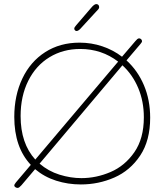

<svg xmlns="http://www.w3.org/2000/svg" viewBox="-20 -914 806 941"><path d="M716 -337Q716 -225 667 -151.5Q618 -78 540.5 -44Q463 -10 376 -10Q313 -10 255 -28.5Q197 -47 152 -85L85 -6Q79 0 75 3.5Q71 7 66 7Q61 7 55.5 3.5Q50 0 50 -5Q50 -10 58 -20L131 -106Q50 -192 50 -341Q50 -446 89.5 -529Q129 -612 201.5 -658.5Q274 -705 370 -705Q428 -705 481.5 -687Q535 -669 578 -636L643 -712Q648 -718 652.5 -722Q657 -726 662 -726Q667 -726 671.5 -722Q676 -718 676 -712Q676 -707 668 -698L600 -618Q655 -568 685.5 -496Q716 -424 716 -337ZM153 -132 559 -612Q478 -674 373 -674Q289 -674 222.5 -633.5Q156 -593 118.5 -518Q81 -443 81 -345Q81 -211 153 -132ZM685 -339Q685 -417 657.5 -482.5Q630 -548 580 -594L174 -112Q217 -75 271.5 -58Q326 -41 379 -41Q452 -41 522 -71Q592 -101 638.5 -168Q685 -235 685 -339ZM344 -774Q344 -780 354 -791L427 -876Q442 -894 452 -894Q458 -894 462 -890Q466 -886 466 -879Q466 -874 462.5 -869.5Q459 -865 456 -862Q453 -859 452 -858L373 -772Q363 -762 355 -762Q351 -762 347.5 -765.5Q344 -769 344 -774Z"/></svg>

Font: Mali ExtraLight
Style: Regular
Weight: 275
Version: Version 1.000; ttfautohint (v1.6)